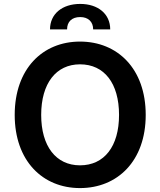

<svg xmlns="http://www.w3.org/2000/svg" viewBox="-20 -949 817 979"><path d="M388 10C579 10 723 -128 723 -363C723 -599 579 -737 388 -737C197 -737 55 -598 55 -363C55 -129 197 10 388 10ZM190 -363C190 -524 266 -621 388 -621C512 -621 587 -524 587 -363C587 -203 512 -106 388 -106C265 -106 190 -204 190 -363ZM235 -799H322C322 -838 346 -862 389 -862C430 -862 455 -838 455 -799H542C542 -878 480 -929 389 -929C297 -929 235 -878 235 -799Z"/></svg>

Font: Wafeq Semi Bold
Style: Regular
Weight: 600
Designer: Rasmus Andersson & Azza Alameddine
Foundry: Google & TypeTogether
Version: Version 3.000;January 28, 2025;FontCreator 15.0.0.3014 64-bi